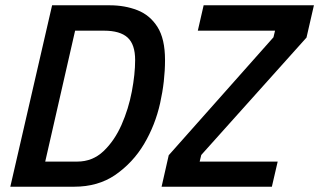

<svg xmlns="http://www.w3.org/2000/svg" viewBox="-20 -706 1207 726"><path d="M261 0H19L177 -686H395Q452 -686 499.5 -667.5Q547 -649 575.5 -604Q604 -559 604 -479Q604 -399 585.5 -316Q567 -233 525 -162Q483 -91 415 -44Q350 0 261 0ZM272 -95Q330 -95 371.5 -134.5Q413 -174 439.5 -234Q466 -294 478.5 -360Q491 -426 491 -479Q491 -538 462.5 -564Q434 -590 373 -590H264L151 -95ZM1008 0H591L618 -119L1014 -565L1020 -590H728L750 -686H1167L1139 -564L741 -120L735 -95H1030Z"/></svg>

Font: Storia Sans SemiBold
Style: Italic
Weight: 600
Italic angle: -13°
Designer: Campivisivi
Foundry: Accademia di Belle Arti di Urbino and students of MA course of Visual design
Version: Version 60.001;May 25, 2020;FontCreator 12.0.0.2522 64-bit